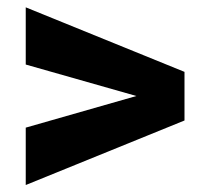

<svg xmlns="http://www.w3.org/2000/svg" viewBox="-20 -512 571 537"><path d="M52 5.5 496 -175V-311L52 -491.5V-331.5L361.5 -243.5L52 -155Z"/></svg>

Font: Anybody Expanded
Style: Bold
Weight: 700
Width: 7
Designer: Tyler Finck
Foundry: Etcetera Type Company
Version: Version 1.113;gftools[0.9.25]